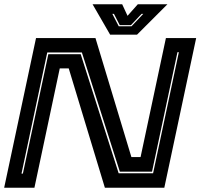

<svg xmlns="http://www.w3.org/2000/svg" viewBox="-24 -878 938 898"><path d="M-4.5 0 144.5 -700H422.5L590.5 -143.5H633.5L752 -700H893.5L744.5 0H466.5L297.5 -558H255.5L137 0ZM76.5 -66H83L202 -624.5H353.5L531 -67.5H692L812.5 -634H806L687 -75H536.5L359 -632.5H197ZM491 -716 409 -858H547.5L572.5 -804L620.5 -858H759L617 -716ZM531.5 -755H591L646 -813H638L588.5 -760.5H536L509 -813H501.5Z"/></svg>

Font: Tourney Expanded ExtraBold
Style: Italic
Weight: 800
Width: 7
Italic angle: -12°
Designer: Tyler Finck
Foundry: Etcetera Type Co
Version: Version 1.010; ttfautohint (v1.8.3)